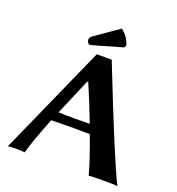

<svg xmlns="http://www.w3.org/2000/svg" viewBox="-149 -963 999 1086"><g transform="rotate(20 350.5 -420.0)"><path d="M397.9 -842.8 255.9 -744.1C246.1 -737.3 241.2 -729.3 241.2 -720.2C241.2 -715 242.8 -709.6 246.1 -704.1C249.7 -697.9 253.3 -694.8 256.8 -694.8C261.4 -694.8 274.4 -697.9 295.9 -704.1L448.2 -748L455.1 -762.2C444 -797.4 425 -824.2 397.9 -842.8ZM412.1 -274.9C365.2 -274.3 337.2 -273.9 328.1 -273.9C283.5 -273.9 248.9 -274.6 224.1 -275.9L316.9 -494.1H323.2C347.3 -439.1 377 -366 412.1 -274.9ZM200.2 -219.2C245.4 -220.5 289.7 -221.2 333 -221.2C345.7 -221.2 378.7 -220.9 432.1 -220.2C464.7 -134 489.6 -59.6 506.8 2.9C517.9 1 544.9 0 587.9 0C637.4 0 667.8 1 679.2 2.9C632.6 -90.5 541.2 -310.9 404.8 -658.2H314.9L20 2.9C27.8 1 46.5 0 76.2 0C98.3 0 113.3 1 121.1 2.9C135.4 -49.5 161.8 -123.5 200.2 -219.2Z"/></g></svg>

Font: Linux Biolinum G
Style: Bold
Weight: 700
Designer: Philipp H. Poll
Foundry: Philipp H. Poll
Version: Version 1.1.0